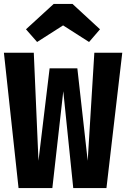

<svg xmlns="http://www.w3.org/2000/svg" viewBox="-23 -963 646 983"><path d="M522 0H352L301 -496L245 0H72L-3 -693H150L174 -140L231 -613H373L426 -140L460 -693H603ZM489 -813 433 -748 300 -833 167 -748 110 -813 252 -943H348Z"/></svg>

Font: Fira Mono
Style: Bold
Weight: 700
Monospace: yes
Designer: Carrois Corporate & Edenspiekermann AG
Foundry: Carrois Corporate GbR & Edenspiekermann AG
Version: Version 3.206